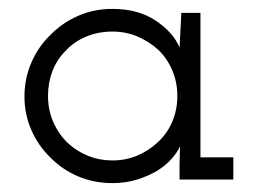

<svg xmlns="http://www.w3.org/2000/svg" viewBox="-20 -404 580 432"><path d="M505 0V-50H431V-375H388Q387 -355 386 -335.5Q385 -316 384 -297Q370 -331 330.5 -357.5Q291 -384 233 -384Q191 -384 155 -368Q119 -352 93 -325Q66 -299 50.5 -263Q35 -227 35 -187Q35 -147 50.5 -111.5Q66 -76 93 -50Q119 -23 155 -7.5Q191 8 233 8Q263 8 288.5 0Q314 -8 334 -20Q353 -32 366 -46.5Q379 -61 385 -75Q385 -64 384.5 -55Q384 -46 384 -35V0ZM233 -333Q263 -333 289 -322Q315 -311 336 -292Q356 -273 367.5 -246Q379 -219 379 -188Q379 -157 367.5 -130Q356 -103 335 -84Q315 -65 289 -54Q263 -43 233 -43Q204 -43 179 -53Q154 -63 135 -80Q113 -100 100.5 -128Q88 -156 88 -188Q88 -218 98 -244Q108 -270 127 -289Q146 -310 173.5 -321.5Q201 -333 233 -333Z"/></svg>

Font: Josefin Slab Thin Medium
Style: Regular
Weight: 500
Version: Version 2.000